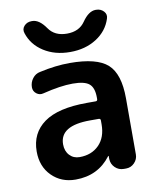

<svg xmlns="http://www.w3.org/2000/svg" viewBox="-85 -819 731 895"><g transform="rotate(-10 280.5 -371.5)"><path d="M314 -250Q171 -250 171 -162Q171 -130 189.5 -110Q208 -90 237 -90Q294 -90 329 -125.5Q364 -161 364 -223V-241Q364 -250 355 -250ZM201 10Q133 10 88.5 -34.5Q44 -79 44 -150Q44 -237 110.5 -285Q177 -333 314 -333H355Q364 -333 364 -342V-350Q364 -396 342 -414.5Q320 -433 264 -433Q206 -433 122 -412Q104 -407 89 -418.5Q74 -430 74 -449Q74 -472 88 -490.5Q102 -509 124 -513Q200 -530 267 -530Q395 -530 446 -484Q497 -438 497 -323V-57Q497 -34 480.5 -17Q464 0 441 0H430Q406 0 389 -16.5Q372 -33 371 -57V-71Q371 -72 370 -72Q368 -72 368 -71Q307 10 201 10ZM431 -753Q453 -753 467 -738Q481 -723 474 -703Q456 -647 403.5 -613.5Q351 -580 279 -580Q207 -580 154.5 -613.5Q102 -647 84 -703Q77 -723 90.5 -738Q104 -753 126 -753H129Q162 -753 193 -708Q221 -667 279 -667Q337 -667 365 -708Q396 -753 429 -753Z"/></g></svg>

Font: Rounded Mplus 1c Bold
Style: Bold
Weight: 700
Version: Version 1.059.20150529